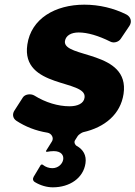

<svg xmlns="http://www.w3.org/2000/svg" viewBox="-20 -567 580 822"><path d="M258 -391C262 -416 286 -428 317 -428C355 -428 402 -414 452 -389C467 -381 488 -387 497 -401L534 -456C546 -474 540 -495 521 -505C467 -532 405 -547 341 -547C216 -547 113 -487 97 -376C69 -187 354 -228 342 -149C339 -124 312 -112 278 -112C229 -112 175 -128 127 -158C112 -167 87 -164 78 -150L42 -94C32 -79 34 -61 50 -50C88 -25 133 -7 183 1C201 4 212 24 202 39L177 79C176 81 178 83 181 83C191 81 202 80 210 80C275 80 255 153 204 153C190 153 175 148 164 139C161 136 156 137 154 140L124 190C119 199 121 208 130 213C153 227 181 235 206 235C279 235 337 195 346 132C351 98 336 73 309 58C301 54 296 42 301 34L313 15C316 10 331 0 336 -1C429 -22 496 -78 509 -165C537 -353 248 -317 258 -391Z"/></svg>

Font: Trueno
Style: RoundBdIt
Weight: 700
Designer: Julieta Ulanovsky, Jasper
Foundry: Julieta Ulanovsky, Cannot Into Space Fonts
Version: Version 3.001